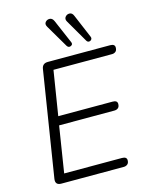

<svg xmlns="http://www.w3.org/2000/svg" viewBox="-137 -1031 875 1118"><g transform="rotate(-15 301.0 -472.5)"><path d="M91 0Q53 0 59 -38L160 -673Q165 -705 198 -705H574Q602 -705 602 -684Q602 -667 593 -659.5Q584 -652 571 -652H218L175 -384H503Q531 -384 531 -363Q531 -346 522 -338.5Q513 -331 499 -331H166L122 -53H470Q499 -53 499 -32Q499 -15 489.5 -7.5Q480 0 467 0ZM446 -767 367 -903Q357 -920 367 -932.5Q377 -945 393 -944.5Q409 -944 417 -924L477 -782Q481 -772 475.5 -765Q470 -758 461 -757.5Q452 -757 446 -767ZM328 -767 248 -903Q237 -921 247 -933Q257 -945 273 -944.5Q289 -944 298 -924L359 -782Q364 -771 358.5 -764.5Q353 -758 344 -757.5Q335 -757 328 -767Z"/></g></svg>

Font: Nunito Light
Style: Italic
Weight: 300
Italic angle: -9°
Designer: Vernon Adams
Foundry: Vernon Adams
Version: Version 3.601; ttfautohint (v1.8.2.53-6de2)